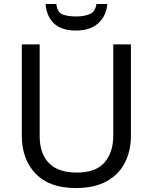

<svg xmlns="http://www.w3.org/2000/svg" viewBox="-20 -1031 771 968"><path d="M640 -345Q640 -271 610 -211.5Q580 -152 518.5 -117.5Q457 -83 362 -83Q229 -83 159.5 -155.5Q90 -228 90 -347V-807H180V-344Q180 -257 226.5 -209Q273 -161 367 -161Q464 -161 507.5 -212.5Q551 -264 551 -345V-807H640ZM521 -1011Q516 -951 475.5 -914Q435 -877 363 -877Q289 -877 251.5 -913.5Q214 -950 210 -1011H264Q269 -970 294 -959Q319 -948 365 -948Q404 -948 432.5 -960Q461 -972 466 -1011Z"/></svg>

Font: Noto Sans Telugu UI
Style: Regular
Weight: 400
Designer: Jelle Bosma - Monotype Design Team
Foundry: Monotype Imaging Inc.
Version: Version 2.005; ttfautohint (v1.8.4.7-5d5b)